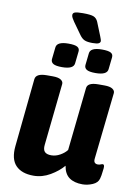

<svg xmlns="http://www.w3.org/2000/svg" viewBox="-96 -942 713 1011"><g transform="rotate(10 260.0 -436.0)"><path d="M155 8Q92 8 60 -25.5Q28 -59 35 -129L72 -493Q75 -525 134 -525H165Q195 -525 208.5 -516Q222 -507 221 -494L186 -163Q183 -137 193.5 -125.5Q204 -114 229 -114Q253 -114 276 -127Q299 -140 312 -157L348 -493Q350 -525 409 -525H441Q471 -525 484.5 -516Q498 -507 497 -494L458 -138Q456 -122 462 -115.5Q468 -109 479 -109Q487 -109 494 -112Q501 -115 505 -115Q515 -115 513 -94Q511 -84 510 -70.5Q509 -57 504 -38Q498 -15 471 -3.5Q444 8 417 8Q373 8 346.5 -11Q320 -30 313 -73Q287 -42 244.5 -17Q202 8 155 8ZM383 -581Q350 -581 336.5 -589Q323 -597 324 -613L331 -677Q334 -709 396 -709Q430 -709 443.5 -701.5Q457 -694 455 -677L448 -613Q445 -581 383 -581ZM204 -581Q171 -581 157.5 -589Q144 -597 145 -613L152 -677Q155 -709 217 -709Q252 -709 265 -701Q278 -693 276 -677L269 -613Q266 -581 204 -581ZM340 -734Q313 -734 298.5 -740Q284 -746 271 -764L226 -827Q219 -837 214.5 -845.5Q210 -854 210 -861Q210 -872 221.5 -876Q233 -880 264 -880Q306 -880 321.5 -873.5Q337 -867 345 -849L374 -777Q382 -757 382 -752Q382 -743 373 -738.5Q364 -734 340 -734Z"/></g></svg>

Font: Asap Semi Condensed Semi Condensed Regular
Style: Bold Italic
Weight: 700
Width: 4
Italic angle: -6°
Designer: Pablo Cosgaya
Foundry: Omnibus-Type
Version: Version 3.001; ttfautohint (v1.8.4.7-5d5b)